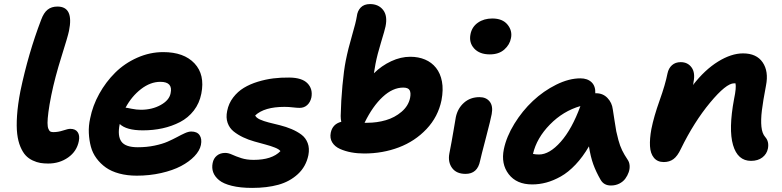

<svg xmlns="http://www.w3.org/2000/svg" viewBox="-20 -834 3843 943"><path d="M216.8 -30.8Q195.8 -30.8 178.2 -33.7Q160.6 -36.6 140.6 -45.9Q120.6 -55.2 106.2 -70.6Q91.8 -85.9 80.3 -113Q68.8 -140.1 64.5 -176.5Q60.1 -212.9 63.7 -266.6Q67.4 -320.3 80.1 -386.2Q119.1 -572.3 182.1 -736.8Q194.8 -771.5 213.9 -786.6Q232.9 -801.8 262.2 -801.8Q343.3 -801.8 318.8 -682.1Q313.5 -655.8 281.7 -555.2Q250 -454.6 231.9 -366.2Q222.2 -317.9 217.8 -283.7Q213.4 -249.5 213.4 -230.5Q213.4 -211.4 217.8 -200.9Q222.2 -190.4 227.8 -187.7Q233.4 -185.1 242.2 -185.1Q265.6 -185.1 289.8 -193.1Q314 -201.2 325.2 -201.2Q350.6 -201.2 361.6 -184.8Q372.6 -168.5 367.2 -141.1Q357.4 -90.8 314.9 -60.8Q272.5 -30.8 216.8 -30.8Z M651.9 28.8Q604.5 28.8 565.7 18.3Q526.9 7.8 500 -11.2Q473.1 -30.3 453.9 -56.4Q434.6 -82.5 426.3 -113.8Q418 -145 416.3 -180.4Q414.6 -215.8 422.9 -252.9Q435.1 -314.9 467.3 -373Q499.5 -431.2 545.7 -477.1Q591.8 -522.9 653.8 -550.5Q715.8 -578.1 781.7 -578.1Q883.3 -578.1 935.3 -522.7Q987.3 -467.3 968.8 -374Q959.5 -326.7 931.9 -291Q904.3 -255.4 864.3 -234.6Q824.2 -213.9 778.6 -203.9Q732.9 -193.8 681.6 -193.8Q600.6 -193.8 567.9 -225.1V-224.1Q556.2 -166.5 576.2 -138.7Q596.2 -110.8 656.7 -110.8Q700.7 -110.8 739.3 -118.9Q777.8 -127 803.2 -138.2Q828.6 -149.4 849.4 -160.6Q870.1 -171.9 887.9 -179.9Q905.8 -188 919.4 -188Q948.2 -188 960.4 -169.9Q972.7 -151.9 966.8 -122.1Q960.9 -93.8 935.1 -66.7Q909.2 -39.6 868.9 -18.3Q828.6 2.9 771.5 15.9Q714.4 28.8 651.9 28.8ZM767.6 -432.1Q718.8 -432.1 672.6 -396.5Q626.5 -360.8 596.7 -305.2Q601.1 -305.2 625.7 -300Q650.4 -294.9 671.9 -294.9Q727.1 -294.9 769.3 -318.4Q811.5 -341.8 817.9 -376Q830.1 -432.1 767.6 -432.1Z M1218.3 88.9Q1160.2 88.9 1118.7 78.6Q1077.1 68.4 1055.9 50.8Q1034.7 33.2 1027.1 12.2Q1019.5 -8.8 1024.4 -33.2Q1028.8 -56.2 1045.2 -69.6Q1061.5 -83 1086.4 -83Q1101.6 -83 1120.1 -74.5Q1138.7 -65.9 1165 -57.4Q1191.4 -48.8 1225.6 -48.8Q1315.9 -48.8 1357.4 -91.8Q1350.6 -101.1 1330.3 -109.1Q1310.1 -117.2 1284.4 -124Q1258.8 -130.9 1229.2 -139.2Q1199.7 -147.5 1173.6 -159.9Q1147.5 -172.4 1127.2 -188.7Q1106.9 -205.1 1097.9 -230.7Q1088.9 -256.3 1095.7 -289.1Q1103 -326.2 1125.2 -355.2Q1147.5 -384.3 1177.7 -402.6Q1208 -420.9 1246.3 -432.6Q1284.7 -444.3 1322.5 -449Q1360.4 -453.6 1400.4 -453.1Q1463.4 -452.6 1490.2 -424.8Q1517.1 -397 1509.3 -355Q1503.9 -331.5 1488.8 -317.9Q1473.6 -304.2 1451.7 -304.2Q1439 -304.2 1418.5 -306.6Q1397.9 -309.1 1377.4 -309.1Q1278.3 -309.1 1233.4 -267.1Q1237.8 -255.9 1256.3 -247.3Q1274.9 -238.8 1300.3 -232.4Q1325.7 -226.1 1355.2 -218.8Q1384.8 -211.4 1411.9 -200Q1439 -188.5 1460.2 -172.9Q1481.4 -157.2 1491.2 -131.3Q1501 -105.5 1494.6 -71.8Q1482.9 -15.6 1442.9 21.2Q1402.8 58.1 1346.9 73.5Q1291 88.9 1218.3 88.9Z M1768.6 -80.1Q1735.4 -80.1 1705.1 -85.7Q1674.8 -91.3 1649.4 -102.8Q1624 -114.3 1611.6 -134.8Q1599.1 -155.3 1604.5 -182.1Q1613.3 -225.1 1656.2 -235.8Q1653.3 -249 1653.3 -264.2Q1654.8 -338.9 1661.9 -414.1Q1668.9 -489.3 1678.2 -536.1Q1689.9 -594.7 1709 -659.7Q1728 -724.6 1732.4 -752.9Q1735.4 -780.3 1751.7 -797.1Q1768.1 -814 1797.4 -814Q1838.9 -814 1861.6 -785.2Q1884.3 -756.3 1873.5 -704.1Q1870.1 -687 1851.6 -626.5Q1833 -565.9 1824.2 -520Q1816.4 -475.6 1816.4 -474.1Q1854 -511.2 1901.1 -533.2Q1948.2 -555.2 1995.1 -555.2Q2035.2 -555.2 2067.6 -541.5Q2100.1 -527.8 2121.6 -500.7Q2143.1 -473.6 2150.6 -433.8Q2158.2 -394 2148.4 -341.8Q2131.8 -260.7 2075 -200.4Q2018.1 -140.1 1938.7 -110.1Q1859.4 -80.1 1768.6 -80.1ZM1771.5 -232.9 1770.5 -231H1784.2Q1831.5 -231 1875 -243.7Q1918.5 -256.3 1952.1 -284.9Q1985.8 -313.5 1994.1 -353Q1999 -377.9 1991.9 -390.9Q1984.9 -403.8 1960.4 -403.8Q1908.7 -403.8 1859.4 -357.9Q1810.1 -312 1771.5 -232.9Z M2385.7 -566.9Q2335.4 -566.9 2308.8 -595.9Q2282.2 -625 2291 -667Q2298.3 -702.6 2327.6 -722.9Q2356.9 -743.2 2397.9 -743.2Q2448.2 -743.2 2472.7 -713.1Q2497.1 -683.1 2489.7 -647Q2483.9 -614.7 2457 -590.8Q2430.2 -566.9 2385.7 -566.9ZM2266.6 20Q2221.7 20 2200.4 -9Q2179.2 -38.1 2187 -80.1Q2198.2 -136.7 2207.8 -194.3Q2217.3 -252 2218.8 -258.8Q2228 -302.2 2259 -329.6Q2290 -356.9 2335 -356.9Q2367.7 -356.9 2385 -335.2Q2402.3 -313.5 2395 -273.9Q2391.1 -251 2366.5 -157Q2341.8 -63 2337.9 -43.9Q2325.2 20 2266.6 20Z M2593.8 71.8Q2517.1 71.8 2478.5 21.5Q2439.9 -28.8 2454.6 -101.1Q2467.3 -162.6 2506.3 -226.1Q2545.4 -289.6 2597.4 -338.4Q2649.4 -387.2 2711.9 -418.2Q2774.4 -449.2 2830.6 -449.2Q2865.2 -449.2 2885.3 -430.2Q2905.3 -411.1 2903.8 -376H2907.7Q2941.4 -376 2963.6 -352.8Q2985.8 -329.6 2989.7 -296.9Q2992.2 -283.2 2998 -243.4Q3003.9 -203.6 3006.8 -189Q3009.8 -174.3 3017.3 -146Q3024.9 -117.7 3035.6 -95.7Q3046.4 -73.7 3062.5 -49.8Q3070.8 -38.1 3072.3 -21.7Q3073.7 -5.4 3067.9 11.7Q3062 28.8 3051 43.7Q3040 58.6 3021.5 67.9Q3002.9 77.1 2980.5 77.1Q2945.8 77.1 2929.7 48.8Q2907.2 9.8 2893.8 -27.3Q2880.4 -64.5 2872.6 -115.2Q2842.3 -63 2806.6 -25.4Q2771 12.2 2734.4 32.7Q2697.8 53.2 2663.3 62.5Q2628.9 71.8 2593.8 71.8ZM2627.4 -75.2Q2678.7 -75.2 2733.9 -137.5Q2789.1 -199.7 2830.6 -313Q2745.6 -288.6 2680.7 -222.2Q2615.7 -155.8 2597.7 -78.1Q2610.8 -75.2 2627.4 -75.2Z M3668.5 -43.9Q3603 -43.9 3580.3 -121.6Q3557.6 -199.2 3585.4 -348.1Q3597.2 -403.8 3592.3 -424.8H3585.4Q3546.4 -424.8 3467.5 -329.8Q3388.7 -234.9 3324.2 -103Q3307.6 -67.4 3287.8 -52.7Q3268.1 -38.1 3240.2 -38.1Q3209 -38.1 3191.7 -59.1Q3174.3 -80.1 3172.4 -116.2Q3170.4 -152.3 3179.2 -200.2Q3191.4 -261.7 3219.7 -340.8Q3248 -419.9 3258.3 -473.1Q3263.7 -499 3280.5 -513.9Q3297.4 -528.8 3323.2 -528.8Q3357.9 -528.8 3376.7 -502.7Q3395.5 -476.6 3386.2 -431.2Q3386.2 -423.3 3383.3 -416Q3441.4 -491.2 3506.6 -531.5Q3571.8 -571.8 3629.4 -571.8Q3695.8 -571.8 3725.8 -527.6Q3755.9 -483.4 3742.2 -414.1Q3727.5 -337.4 3721.9 -291.3Q3716.3 -245.1 3719.7 -211.7Q3723.1 -178.2 3738.3 -161.1Q3758.3 -138.7 3751.5 -104Q3746.1 -77.6 3724.4 -60.8Q3702.6 -43.9 3668.5 -43.9Z"/></svg>

Font: Shantell Sans Irregular Bouncy
Style: Bold Italic
Weight: 700
Italic angle: -11.31°
Designer: Stephen Nixon, Anya Danilova, Shantell Martin
Foundry: Arrow Type
Version: Version 1.006;[9816181b4]